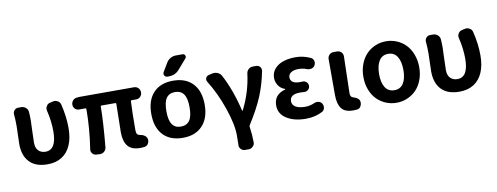

<svg xmlns="http://www.w3.org/2000/svg" viewBox="-75 -1195 4683 1808"><g transform="rotate(-10 2267.0 -291.5)"><path d="M292 13.7Q176.8 13.7 118.7 -48.3Q60.5 -110.4 60.5 -220.7Q60.5 -249 63 -306.6Q65.4 -364.3 65.4 -392.6Q65.4 -457 60.5 -502.9Q60.5 -505.9 60.5 -508.8Q60.5 -528.3 73.2 -543Q87.9 -559.6 110.4 -559.6H137.7Q163.1 -559.6 182.1 -543.5Q201.2 -527.3 203.1 -502.9Q206.1 -470.7 206.1 -422.9Q206.1 -400.4 202.6 -324.2Q199.2 -248 199.2 -209Q199.2 -158.2 225.1 -132.3Q251 -106.4 292 -106.4Q397.5 -106.4 397.5 -283.2Q397.5 -381.8 372.1 -485.4Q370.1 -492.2 370.1 -500Q370.1 -514.6 378.9 -528.3Q390.6 -548.8 413.1 -553.7L443.4 -560.5Q450.2 -562.5 457 -562.5Q472.7 -562.5 487.3 -553.7Q508.8 -542 514.6 -518.6Q543.9 -399.4 543.9 -290Q543.9 -194.3 514.6 -126.5Q485.4 -58.6 428.7 -22.5Q372.1 13.7 292 13.7Z M1175.8 13.7Q1093.8 13.7 1057.6 -32.2Q1021.5 -78.1 1021.5 -164.1Q1021.5 -182.6 1023.9 -282.7Q1026.4 -382.8 1026.4 -435.5Q1026.4 -443.4 1019.5 -443.4H884.8Q877.9 -443.4 877.9 -435.5Q877 -288.1 854.5 -49.8Q851.6 -25.4 834 -9.8Q816.4 4.9 794.9 4.9Q793 4.9 791 4.9L757.8 2.9Q735.4 2 720.7 -15.6Q709 -30.3 709 -47.9Q709 -52.7 710 -56.6Q740.2 -252.9 740.2 -435.5Q740.2 -443.4 733.4 -443.4H671.9Q648.4 -443.4 632.8 -459.5Q617.2 -475.6 617.2 -498Q617.2 -521.5 632.8 -538.6Q648.4 -555.7 671.9 -557.6L699.2 -559.6H1216.8Q1241.2 -559.6 1257.8 -543Q1274.4 -526.4 1274.4 -502V-501Q1274.4 -476.6 1257.8 -460Q1241.2 -443.4 1216.8 -443.4H1173.8Q1167 -443.4 1166 -435.5Q1160.2 -330.1 1160.2 -157.2Q1160.2 -131.8 1169.4 -120.6Q1178.7 -109.4 1198.2 -106.4Q1221.7 -103.5 1239.7 -90.3Q1257.8 -77.1 1261.7 -55.7Q1262.7 -49.8 1262.7 -44.9Q1262.7 -27.3 1252.9 -11.7Q1240.2 7.8 1217.8 10.7Q1197.3 13.7 1175.8 13.7Z M1506.8 -157.2Q1533.2 -118.2 1588.9 -118.2Q1644.5 -118.2 1672.4 -157.2Q1700.2 -196.3 1700.2 -283.2Q1700.2 -370.1 1672.4 -409.2Q1644.5 -448.2 1588.9 -448.2Q1533.2 -448.2 1505.9 -409.2Q1478.5 -370.1 1478.5 -283.2Q1478.5 -196.3 1506.8 -157.2ZM1777.3 -83Q1710.9 -10.7 1589.4 -10.7Q1467.8 -10.7 1400.9 -82.5Q1334 -154.3 1334 -283.7Q1334 -413.1 1400.9 -484.9Q1467.8 -556.6 1589.4 -556.6Q1710.9 -556.6 1777.8 -484.9Q1844.7 -413.1 1844.7 -283.7Q1844.7 -154.3 1777.3 -83ZM1721.7 -786.1Q1738.3 -786.1 1745.1 -770.5Q1748 -764.6 1748 -759.8Q1748 -751 1741.2 -743.2L1657.2 -646.5Q1619.1 -603.5 1561.5 -603.5H1544.9Q1526.4 -603.5 1516.6 -620.1Q1512.7 -627.9 1512.7 -635.7Q1512.7 -644.5 1517.6 -652.3L1568.4 -737.3Q1583 -759.8 1606.4 -772.9Q1629.9 -786.1 1656.2 -786.1Z M2237.3 147.5Q2237.3 169.9 2220.7 185.5Q2204.1 203.1 2180.7 203.1H2143.6Q2121.1 203.1 2105.5 185.5Q2090.8 169.9 2090.8 149.4Q2090.8 147.5 2091.8 145.5Q2092.8 115.2 2092.8 52.7Q2092.8 -50.8 2038.6 -208.5Q1984.4 -366.2 1906.2 -490.2Q1899.4 -501 1899.4 -511.7Q1899.4 -519.5 1902.3 -527.3Q1910.2 -545.9 1930.7 -550.8L1966.8 -559.6Q1976.6 -561.5 1985.4 -561.5Q2001 -561.5 2016.6 -554.7Q2040 -544.9 2052.7 -522.5Q2133.8 -371.1 2181.6 -167Q2181.6 -165 2184.6 -165Q2187.5 -165 2188.5 -167Q2269.5 -329.1 2291 -501Q2293.9 -525.4 2311.5 -541.5Q2329.1 -557.6 2353.5 -557.6H2384.8Q2407.2 -557.6 2421.9 -541Q2432.6 -527.3 2432.6 -511.7Q2432.6 -506.8 2431.6 -501Q2407.2 -376 2362.8 -268.1Q2318.4 -160.2 2227.5 -16.6Q2223.6 -9.8 2225.6 -2.9Q2237.3 78.1 2237.3 147.5Z M2760.7 13.7Q2650.4 13.7 2578.1 -31.7Q2505.9 -77.1 2505.9 -158.2Q2505.9 -261.7 2614.3 -291Q2617.2 -292 2617.2 -294.4Q2617.2 -296.9 2614.3 -297.9Q2574.2 -311.5 2552.7 -345.2Q2531.2 -378.9 2531.2 -416Q2531.2 -468.8 2564.5 -505.4Q2597.7 -542 2648.9 -558.1Q2700.2 -574.2 2763.7 -574.2Q2836.9 -574.2 2906.2 -542Q2926.8 -532.2 2932.6 -509.8Q2934.6 -502 2934.6 -495.1Q2934.6 -480.5 2926.8 -467.8Q2916 -448.2 2893.6 -442.4Q2883.8 -440.4 2876 -440.4Q2862.3 -440.4 2850.6 -445.3Q2812.5 -460 2770.5 -460Q2727.5 -460 2701.2 -442.9Q2674.8 -425.8 2674.8 -396.5Q2674.8 -335.9 2766.6 -335.9Q2776.4 -335.9 2789.1 -336.9Q2791 -336.9 2793 -336.9Q2812.5 -336.9 2827.1 -323.2Q2842.8 -308.6 2842.8 -287.1Q2842.8 -265.6 2827.1 -251Q2812.5 -237.3 2793 -237.3Q2791 -237.3 2789.1 -237.3Q2765.6 -239.3 2749 -239.3Q2650.4 -239.3 2650.4 -171.9Q2650.4 -137.7 2682.6 -118.2Q2714.8 -98.6 2776.4 -98.6Q2819.3 -98.6 2861.3 -117.2Q2874 -124 2888.7 -124Q2896.5 -124 2903.3 -123Q2925.8 -118.2 2937.5 -99.6Q2946.3 -85 2946.3 -69.3Q2946.3 -63.5 2945.3 -57.6Q2940.4 -34.2 2920.9 -23.4Q2850.6 13.7 2760.7 13.7Z M3212.9 13.7Q3133.8 13.7 3101.1 -30.3Q3068.4 -74.2 3068.4 -159.2V-502Q3068.4 -526.4 3085 -543Q3101.6 -559.6 3126 -559.6H3158.2Q3182.6 -559.6 3199.2 -543Q3214.8 -526.4 3214.8 -503.9L3206.1 -152.3Q3206.1 -115.2 3231.4 -108.4Q3289.1 -91.8 3293.9 -57.6Q3294.9 -51.8 3294.9 -45.9Q3294.9 -28.3 3286.1 -12.7Q3274.4 8.8 3251 11.7Q3234.4 13.7 3212.9 13.7Z M3361.3 -279.3Q3361.3 -346.7 3383.3 -403.3Q3405.3 -460 3441.9 -497.1Q3478.5 -534.2 3526.9 -554.2Q3575.2 -574.2 3628.4 -574.2Q3681.6 -574.2 3730 -554.2Q3778.3 -534.2 3814.9 -497.1Q3851.6 -460 3873.5 -403.3Q3895.5 -346.7 3895.5 -279.3Q3895.5 -211.9 3873.5 -155.8Q3851.6 -99.6 3814.9 -63Q3778.3 -26.4 3730 -6.3Q3681.6 13.7 3628.4 13.7Q3575.2 13.7 3526.9 -6.3Q3478.5 -26.4 3441.9 -63Q3405.3 -99.6 3383.3 -155.8Q3361.3 -211.9 3361.3 -279.3ZM3744.1 -279.3Q3744.1 -361.3 3714.8 -407.7Q3685.5 -454.1 3628.4 -454.1Q3571.3 -454.1 3541.5 -407.7Q3511.7 -361.3 3511.7 -279.3Q3511.7 -197.3 3541.5 -151.9Q3571.3 -106.4 3628.4 -106.4Q3685.5 -106.4 3714.8 -151.9Q3744.1 -197.3 3744.1 -279.3Z M4230.5 13.7Q4115.2 13.7 4057.1 -48.3Q3999 -110.4 3999 -220.7Q3999 -249 4001.5 -306.6Q4003.9 -364.3 4003.9 -392.6Q4003.9 -457 3999 -502.9Q3999 -505.9 3999 -508.8Q3999 -528.3 4011.7 -543Q4026.4 -559.6 4048.8 -559.6H4076.2Q4101.6 -559.6 4120.6 -543.5Q4139.6 -527.3 4141.6 -502.9Q4144.5 -470.7 4144.5 -422.9Q4144.5 -400.4 4141.1 -324.2Q4137.7 -248 4137.7 -209Q4137.7 -158.2 4163.6 -132.3Q4189.5 -106.4 4230.5 -106.4Q4335.9 -106.4 4335.9 -283.2Q4335.9 -381.8 4310.5 -485.4Q4308.6 -492.2 4308.6 -500Q4308.6 -514.6 4317.4 -528.3Q4329.1 -548.8 4351.6 -553.7L4381.8 -560.5Q4388.7 -562.5 4395.5 -562.5Q4411.1 -562.5 4425.8 -553.7Q4447.3 -542 4453.1 -518.6Q4482.4 -399.4 4482.4 -290Q4482.4 -194.3 4453.1 -126.5Q4423.8 -58.6 4367.2 -22.5Q4310.5 13.7 4230.5 13.7Z"/></g></svg>

Font: Gen Jyuu Gothic Bold
Style: Bold
Weight: 700
Designer: [Source Han Sans]
Ryoko NISHIZUKA  (kana & ideographs); Paul D. Hunt (Latin, Greek & Cyrillic); Wenlong ZHANG  (bopomofo
Version: Version 1.002.20150607